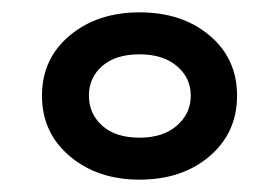

<svg xmlns="http://www.w3.org/2000/svg" viewBox="-20 -679 452 311"><path d="M206 -388Q138 -388 93 -426Q48 -464 48 -524Q48 -584 93 -621.5Q138 -659 206 -659Q275 -659 319.5 -621.5Q364 -584 364 -524Q364 -464 319.5 -426Q275 -388 206 -388ZM206 -456Q244 -456 266.5 -475.5Q289 -495 289 -524Q289 -553 266.5 -572Q244 -591 206 -591Q167 -591 145.5 -572Q124 -553 124 -524Q124 -495 145.5 -475.5Q167 -456 206 -456Z"/></svg>

Font: Syne SemiBold
Style: Regular
Weight: 600
Designer: Lucas Descroix
Foundry: Bonjour Monde
Version: Version 2.200; ttfautohint (v1.8.4)